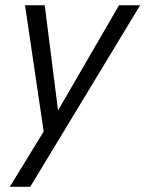

<svg xmlns="http://www.w3.org/2000/svg" viewBox="-20 -508 559 738"><path d="M17.6 210 147.9 -2.4 76.2 -487.8H151.9L203.1 -83.5L437.5 -487.8H518.6L96.2 210Z"/></svg>

Font: HK Grotesk Italic
Style: Regular
Weight: 400
Italic angle: -13°
Designer: Alfredo Marco Pradil and Stefan Peev
Foundry: Hanken Design Co.
Version: Version 1.000;PS 001.000;hotconv 1.0.88;makeotf.lib2.5.64775